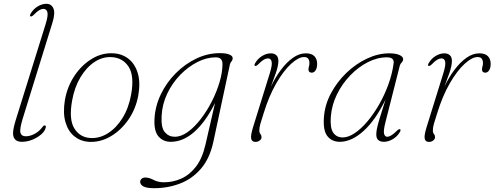

<svg xmlns="http://www.w3.org/2000/svg" viewBox="-20 -737 2596 1008"><path d="M255 -617 99 -113.5Q82 -57.5 87.5 -39.5Q93 -21.5 115.5 -21.5Q137.5 -21.5 161.8 -34.2Q186 -47 203.5 -71Q209 -78.5 214 -78.5Q223 -78.5 220 -66.5Q215.5 -48 195.8 -31Q176 -14 149 -3.2Q122 7.5 94.5 7.5Q62 7.5 52 -16.8Q42 -41 61.5 -103L220 -612Q233.5 -655.5 228.8 -673Q224 -690.5 208 -690.5Q198.5 -690.5 186.5 -683.8Q174.5 -677 158 -660Q146.5 -648.5 140.5 -651Q134.5 -653.5 141 -665.5Q155 -689.5 177.8 -703.2Q200.5 -717 223.5 -717Q250 -717 260.5 -692.5Q271 -668 255 -617Z M576.5 -457Q621.5 -454.5 655 -428Q688.5 -401.5 703.2 -353.2Q718 -305 706 -236Q693 -165 653.8 -108.5Q614.5 -52 559.5 -20.2Q504.5 11.5 444.5 7.5Q402 4.5 369.8 -21.8Q337.5 -48 323.5 -96.5Q309.5 -145 321 -213.5Q334 -284.5 372.2 -341Q410.5 -397.5 464 -429.2Q517.5 -461 576.5 -457ZM454 -12.5Q502.5 -9.5 546.8 -37.5Q591 -65.5 623.5 -118Q656 -170.5 668.5 -241Q686 -339 655.5 -386.2Q625 -433.5 567 -437Q519.5 -440 476.8 -412Q434 -384 402.5 -331.5Q371 -279 358.5 -208.5Q341 -110.5 370 -63.2Q399 -16 454 -12.5Z M1100 8Q1081.5 94 1035.8 147.8Q990 201.5 926 226.2Q862 251 789 251Q750 251 733 241.8Q716 232.5 716 218Q716 208 723.5 201.5Q731 195 743 195Q762.5 195 786.2 207.5Q810 220 841 220Q888.5 220 932 200.5Q975.5 181 1008.8 137.8Q1042 94.5 1058.5 23L1109 -196.5Q1060 -98 1000.8 -45.2Q941.5 7.5 876.5 7.5Q836.5 7.5 812.2 -20.5Q788 -48.5 791 -112Q794.5 -179.5 824.2 -241.5Q854 -303.5 902.5 -352.2Q951 -401 1010.8 -429.5Q1070.5 -458 1133.5 -458Q1166.5 -458 1184 -450.8Q1201.5 -443.5 1201.5 -432Q1201.5 -421.5 1195.5 -415.2Q1189.5 -409 1187 -398.5ZM828.5 -128Q825 -66 845.8 -42.5Q866.5 -19 897.5 -19Q931 -19 966 -44.2Q1001 -69.5 1033.5 -111.5Q1066 -153.5 1091.8 -204Q1117.5 -254.5 1132.8 -306Q1148 -357.5 1148 -400.5Q1148 -436 1113 -436Q1065 -436 1016.2 -411.2Q967.5 -386.5 926 -343.8Q884.5 -301 858 -245.5Q831.5 -190 828.5 -128Z M1319 -391Q1313 -393.5 1319.5 -405.5Q1333.5 -429.5 1356.2 -443.2Q1379 -457 1402 -457Q1419.5 -457 1430.5 -447.2Q1441.5 -437.5 1441.5 -417.5Q1441.5 -392.5 1428.8 -355.2Q1416 -318 1402 -281.5Q1425 -330.5 1454.8 -370.2Q1484.5 -410 1517.8 -433.5Q1551 -457 1585.5 -457Q1616 -457 1630.5 -442Q1645 -427 1645 -402Q1645 -380.5 1637 -368Q1629 -355.5 1617 -355.5Q1599.5 -355.5 1599.5 -372.5Q1599.5 -380.5 1602 -388.2Q1604.5 -396 1604.5 -406Q1604.5 -420 1598.2 -428.8Q1592 -437.5 1576 -437.5Q1547 -437.5 1507.8 -401.5Q1468.5 -365.5 1430.2 -299.2Q1392 -233 1364 -142Q1353 -107.5 1347.2 -87.8Q1341.5 -68 1341.5 -53Q1341.5 -40 1347.2 -33.2Q1353 -26.5 1353 -16.5Q1353 -7 1343.5 0.5Q1334 8 1321 8Q1302.5 8 1298.8 -8.5Q1295 -25 1308 -67.5L1396.5 -352.5Q1410 -395.5 1406.2 -413Q1402.5 -430.5 1386.5 -430.5Q1377 -430.5 1365 -423.8Q1353 -417 1336.5 -400Q1325 -388.5 1319 -391Z M2004 -97Q1992.5 -52.5 1996.2 -35.8Q2000 -19 2013 -19Q2032 -19 2062.5 -49.5Q2074 -61 2080 -58.5Q2086 -56 2079.5 -44Q2065.5 -20 2041.8 -6.2Q2018 7.5 1995 7.5Q1977 7.5 1966.2 -1.5Q1955.5 -10.5 1955.5 -31Q1955.5 -44 1959 -62Q1962.5 -80 1973 -115Q1983.5 -150 2004 -214Q1951 -105.5 1888.2 -49Q1825.5 7.5 1764 7.5Q1722.5 7.5 1699 -22Q1675.5 -51.5 1680.5 -120.5Q1685 -185.5 1716.8 -245.8Q1748.5 -306 1798 -353.8Q1847.5 -401.5 1906.2 -429.2Q1965 -457 2023 -457Q2058 -457 2077.2 -448.2Q2096.5 -439.5 2096.5 -426.5Q2096.5 -417 2089 -409.2Q2081.5 -401.5 2079 -392.5ZM1717 -126.5Q1712 -66 1729.2 -40.8Q1746.5 -15.5 1779.5 -15.5Q1808.5 -15.5 1842 -37.8Q1875.5 -60 1908.5 -99Q1941.5 -138 1970 -187.8Q1998.5 -237.5 2018.8 -293Q2039 -348.5 2046.5 -404Q2051 -436 2011.5 -436Q1961 -436 1911 -410.5Q1861 -385 1818.8 -341.2Q1776.5 -297.5 1749.2 -242Q1722 -186.5 1717 -126.5Z M2230 -391Q2224 -393.5 2230.5 -405.5Q2244.5 -429.5 2267.2 -443.2Q2290 -457 2313 -457Q2330.5 -457 2341.5 -447.2Q2352.5 -437.5 2352.5 -417.5Q2352.5 -392.5 2339.8 -355.2Q2327 -318 2313 -281.5Q2336 -330.5 2365.8 -370.2Q2395.5 -410 2428.8 -433.5Q2462 -457 2496.5 -457Q2527 -457 2541.5 -442Q2556 -427 2556 -402Q2556 -380.5 2548 -368Q2540 -355.5 2528 -355.5Q2510.5 -355.5 2510.5 -372.5Q2510.5 -380.5 2513 -388.2Q2515.5 -396 2515.5 -406Q2515.5 -420 2509.2 -428.8Q2503 -437.5 2487 -437.5Q2458 -437.5 2418.8 -401.5Q2379.5 -365.5 2341.2 -299.2Q2303 -233 2275 -142Q2264 -107.5 2258.2 -87.8Q2252.5 -68 2252.5 -53Q2252.5 -40 2258.2 -33.2Q2264 -26.5 2264 -16.5Q2264 -7 2254.5 0.5Q2245 8 2232 8Q2213.5 8 2209.8 -8.5Q2206 -25 2219 -67.5L2307.5 -352.5Q2321 -395.5 2317.2 -413Q2313.5 -430.5 2297.5 -430.5Q2288 -430.5 2276 -423.8Q2264 -417 2247.5 -400Q2236 -388.5 2230 -391Z"/></svg>

Font: Fraunces 9pt S000 Thin
Style: Italic
Weight: 100
Italic angle: -16°
Version: Version 1.000; ttfautohint (v1.8.3)